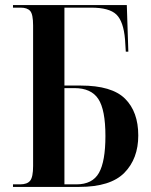

<svg xmlns="http://www.w3.org/2000/svg" viewBox="-20 -734 594 754"><path d="M31 0V-10H59Q87 -10 98.5 -24.5Q110 -39 110 -82V-634Q110 -678 98.5 -691Q87 -704 61 -704H31V-714H478L484 -531H474L471 -579Q465 -650 437 -677Q409 -704 338 -704H233V-398H297Q419 -398 471 -346.5Q523 -295 523 -202Q523 -111 468.5 -55.5Q414 0 291 0ZM280 -10Q343 -10 368.5 -55Q394 -100 394 -200Q394 -303 366 -345.5Q338 -388 272 -388H233V-10Z"/></svg>

Font: Noto Serif Display Condensed SemiBold
Style: Regular
Weight: 600
Width: 3
Designer: Monotype Design Team
Foundry: Monotype Imaging Inc.
Version: Version 2.009